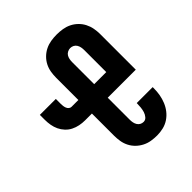

<svg xmlns="http://www.w3.org/2000/svg" viewBox="-206 -873 1012 1012"><g transform="rotate(-45 300.0 -367.5)"><path d="M381 8Q359 8 337.5 4.5Q316 1 296.5 -9Q277 -19 261.5 -34Q246 -49 236 -68.5Q226 -88 222.5 -109.5Q219 -131 219 -152V-317H168Q148 -317 128 -321Q108 -325 90 -334Q72 -343 58 -358Q44 -373 35.5 -391Q27 -409 23.5 -429Q20 -449 20 -469V-506H139V-469Q139 -461 140 -453Q141 -445 144 -437Q147 -429 153.5 -423.5Q160 -418 168 -418H219V-583Q219 -604 222.5 -625.5Q226 -647 236 -666.5Q246 -686 262 -701.5Q278 -717 297.5 -726.5Q317 -736 338.5 -739.5Q360 -743 382 -743Q404 -743 425.5 -739.5Q447 -736 466.5 -726.5Q486 -717 502 -701.5Q518 -686 528 -666.5Q538 -647 542 -625.5Q546 -604 546 -583V-317H337V-152Q337 -142 339 -131.5Q341 -121 346.5 -112Q352 -103 361 -98Q370 -93 381 -93Q395 -93 404.5 -104.5Q414 -116 418 -129.5Q422 -143 423.5 -157Q425 -171 425 -185V-189H544V-180Q544 -156 540 -133Q536 -110 527 -88Q518 -66 503.5 -47.5Q489 -29 469.5 -16Q450 -3 427 2.5Q404 8 381 8ZM427 -418V-583Q427 -593 425 -603.5Q423 -614 417.5 -623Q412 -632 402.5 -637Q393 -642 382 -642Q372 -642 362 -637Q352 -632 346.5 -623Q341 -614 339 -603.5Q337 -593 337 -583V-418Z"/></g></svg>

Font: R Plex Mono
Style: Bold
Weight: 700
Monospace: yes
Designer: Belleve Invis
Foundry: Belleve Invis
Version: Version 31.8.0